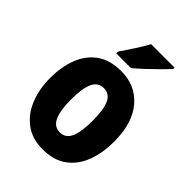

<svg xmlns="http://www.w3.org/2000/svg" viewBox="-224 -871 986 986"><g transform="rotate(45 269.5 -378.0)"><path d="M501 -276Q501 -197 477 -132Q453 -67 401.5 -28.5Q350 10 268 10Q193 10 141.5 -28Q90 -66 63.5 -131Q37 -196 37 -276Q37 -360 62.5 -424Q88 -488 139.5 -524Q191 -560 271 -560Q374 -560 437.5 -486.5Q501 -413 501 -276ZM191 -275Q191 -196 209.5 -155Q228 -114 270 -114Q311 -114 329 -154.5Q347 -195 347 -276Q347 -356 329 -395.5Q311 -435 269 -435Q228 -435 209.5 -395.5Q191 -356 191 -275ZM451 -756Q435 -738 407.5 -710.5Q380 -683 350 -655Q320 -627 295 -606H188V-619Q213 -656 238 -694Q263 -732 281 -766H451Z"/></g></svg>

Font: Noto Sans Myanmar Condensed ExtraBold
Style: Regular
Weight: 800
Width: 3
Designer: Monotype Design Team
Foundry: Monotype Imaging Inc.
Version: Version 2.107; ttfautohint (v1.8.4.7-5d5b)